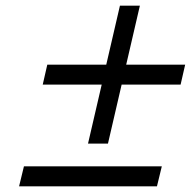

<svg xmlns="http://www.w3.org/2000/svg" viewBox="-20 -643 670 674"><path d="M548 -59 531 11H47L64 -59ZM401 -623H471L423 -416H630L614 -346H407L359 -139H289L337 -346H130L146 -416H353Z"/></svg>

Font: Miedinger
Style: Italic
Weight: 400
Italic angle: -13°
Version: Version 001.000